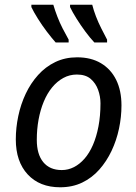

<svg xmlns="http://www.w3.org/2000/svg" viewBox="-20 -786 576 814"><path d="M235 8Q148 8 97.5 -46.5Q47 -101 47 -195Q47 -244 57.5 -294Q68 -344 89 -388.5Q110 -433 141.5 -468Q173 -503 214.5 -523Q256 -543 307 -543Q366 -543 408 -518Q450 -493 472.5 -447.5Q495 -402 495 -339Q495 -290 484.5 -240.5Q474 -191 453 -146.5Q432 -102 401 -67Q370 -32 328.5 -12Q287 8 235 8ZM242 -65Q269 -65 293.5 -77.5Q318 -90 338.5 -113.5Q359 -137 374 -171.5Q389 -206 397.5 -250.5Q406 -295 406 -348Q406 -377 396 -405Q386 -433 364.5 -451.5Q343 -470 306 -470Q275 -470 248.5 -455.5Q222 -441 201 -415.5Q180 -390 165.5 -355Q151 -320 143.5 -279Q136 -238 136 -193Q136 -132 163.5 -98.5Q191 -65 242 -65ZM380 -606Q362 -625 342 -652Q322 -679 304.5 -707Q287 -735 277 -756V-766H371Q377 -742 387 -716Q397 -690 409.5 -665.5Q422 -641 434 -618V-606ZM216 -606Q199 -625 178.5 -652Q158 -679 140.5 -707Q123 -735 113 -756V-766H206Q213 -742 223 -716Q233 -690 245.5 -665.5Q258 -641 271 -618V-606Z"/></svg>

Font: Noto Sans Display
Style: Italic
Weight: 400
Italic angle: -12°
Designer: Monotype Design Team
Foundry: Monotype Imaging Inc.
Version: Version 2.003